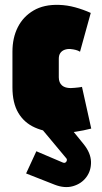

<svg xmlns="http://www.w3.org/2000/svg" viewBox="-20 -532 417 787"><path d="M155 -8V1L251 116Q255 120 254 125.5Q253 131 248.5 134Q244 137 237 134L129 88L87 179L204 225Q245 241 279.5 231Q314 221 334 194Q354 167 353 131Q352 95 323 59L275 0V-8ZM308 -320 352 -479Q321 -493 288 -502Q255 -511 222 -512Q160 -514 117.5 -489Q75 -464 53 -420.5Q31 -377 31 -320V-174Q31 -110 55 -69.5Q79 -29 122.5 -9.5Q166 10 223 12Q257 13 290 8Q323 3 354 -5L316 -176Q316 -176 312 -175Q308 -174 301 -173.5Q294 -173 286 -172Q278 -171 270 -171Q259 -171 250 -173.5Q241 -176 234.5 -181.5Q228 -187 224.5 -195.5Q221 -204 221 -215V-291Q221 -306 227.5 -315Q234 -324 245 -328Q256 -332 269 -331Q280 -330 290 -327.5Q300 -325 308 -320Z"/></svg>

Font: Advent Pro Black
Style: Regular
Weight: 900
Version: Version 3.000